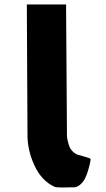

<svg xmlns="http://www.w3.org/2000/svg" viewBox="-20 -845 480 866"><path d="M101 -825H278L282 -240Q282 -237 282 -231Q282 -225 285.5 -209.5Q289 -194 294 -182Q299 -170 311 -159Q323 -148 339 -145Q349 -142 363 -138Q383 -132 386.5 -130Q390 -128 388 -121Q387 -117 387 -115Q386 -110 384.5 -102.5Q383 -95 377 -75Q371 -55 363.5 -40Q356 -25 342 -12.5Q328 0 312 0Q305 0 292 0Q279 0 270.5 0.5Q262 1 252 0.5Q242 0 235 -0.5Q228 -1 225 -3Q167 -30 135 -99.5Q103 -169 104 -240Z"/></svg>

Font: Hussar
Style: BoldWeb
Weight: 700
Foundry: Cannot Into Space Fonts
Version: Version 2.00